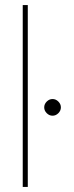

<svg xmlns="http://www.w3.org/2000/svg" viewBox="-20 -740 291 760"><path d="M70 0V-720H90V0ZM188 -282Q175 -282 165 -292Q155 -302 155 -315Q155 -328 165 -338Q175 -348 188 -348Q201 -348 211 -338Q221 -328 221 -315Q221 -302 211 -292Q201 -282 188 -282Z"/></svg>

Font: DM Sans 24pt Thin
Style: Regular
Weight: 250
Designer: Colophon Foundry, Jonny Pinhorn
Foundry: Colophon Foundry
Version: Version 4.004;gftools[0.9.30]